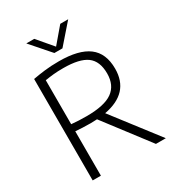

<svg xmlns="http://www.w3.org/2000/svg" viewBox="-220 -1070 1085 1195"><g transform="rotate(-30 322.0 -472.5)"><path d="M89.5 0V-729Q129.5 -736.5 175.2 -742Q221 -747.5 277.5 -747.5Q420 -747.5 489.2 -695.5Q558.5 -643.5 558.5 -533Q558.5 -359 366 -323.5L615 0H544L303 -316Q281 -314.5 257.5 -314.5Q224 -314.5 199.2 -315.8Q174.5 -317 148.5 -319V0ZM257 -365Q386 -365 443.2 -406.2Q500.5 -447.5 500.5 -532Q500.5 -620 448.5 -658.5Q396.5 -697 279.5 -697Q238.5 -697 208.8 -694Q179 -691 148.5 -686V-370Q179 -367.5 201.8 -366.2Q224.5 -365 257 -365ZM279.5 -806 158 -945H215L308.5 -835L402 -945H459L337.5 -806Z"/></g></svg>

Font: Encode Sans Lt
Style: Regular
Weight: 300
Designer: Multiple Designers
Foundry: Impallari Type
Version: Version 3.002; ttfautohint (v1.8.3) -l 8 -r 50 -G 200 -x 14 